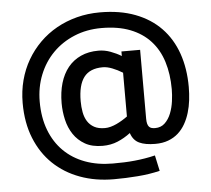

<svg xmlns="http://www.w3.org/2000/svg" viewBox="-57 -751 1061 964"><g transform="rotate(-5 474.0 -269.5)"><path d="M893.1 -277.8Q893.1 -244.6 889.2 -211.7Q885.3 -178.7 876.2 -148.7Q867.2 -118.7 852.5 -93Q837.9 -67.4 816.7 -48.3Q795.4 -29.3 766.8 -18.6Q738.3 -7.8 701.2 -7.8Q650.4 -7.8 620.4 -22Q590.3 -36.1 578.1 -73.2Q547.4 -49.8 512.9 -35.4Q478.5 -21 437 -21Q384.3 -21 348.6 -41.3Q313 -61.5 291 -94.5Q269 -127.4 259.5 -168.7Q250 -210 250 -252Q250 -307.6 263.4 -353.3Q276.9 -398.9 303.2 -431.4Q329.6 -463.9 368.2 -481.4Q406.7 -499 457 -499Q487.8 -499 517.3 -488Q546.9 -477.1 571.8 -461.9V-484.9H666V-138.2Q666 -122.6 668.7 -112.5Q671.4 -102.5 676.5 -96.9Q681.6 -91.3 689.2 -89.1Q696.8 -86.9 707 -86.9Q736.8 -86.9 756.3 -105.7Q775.9 -124.5 787.1 -152.8Q798.3 -181.2 802.7 -213.6Q807.1 -246.1 807.1 -273.9Q807.1 -350.6 787.6 -412.8Q768.1 -475.1 727.8 -519Q687.5 -563 626.5 -586.9Q565.4 -610.8 481.9 -610.8Q407.2 -610.8 344.5 -584.7Q281.7 -558.6 236.6 -512.9Q191.4 -467.3 166.3 -404.8Q141.1 -342.3 141.1 -269Q141.1 -189 165.3 -125.7Q189.5 -62.5 233.9 -18.6Q278.3 25.4 340.8 48.6Q403.3 71.8 480 71.8Q509.8 71.8 537.4 70.8Q564.9 69.8 590.8 67.1Q616.7 64.5 642.1 60.3Q667.5 56.2 693.8 49.8L710.9 128.9Q658.2 141.6 598.4 146.2Q538.6 150.9 479 150.9Q386.2 150.9 308.6 122.3Q231 93.8 174.6 39.8Q118.2 -14.2 86.7 -92.3Q55.2 -170.4 55.2 -270Q55.2 -330.1 69.6 -384.5Q84 -439 111.1 -485.6Q138.2 -532.2 176.3 -570.1Q214.4 -607.9 261.7 -634.5Q309.1 -661.1 364.3 -675.5Q419.4 -689.9 481 -689.9Q581.5 -689.9 658.4 -660.6Q735.4 -631.3 787.6 -577.4Q839.8 -523.4 866.5 -447.3Q893.1 -371.1 893.1 -277.8ZM570.8 -377.9Q545.4 -393.6 519.3 -403.8Q493.2 -414.1 471.2 -414.1Q406.2 -414.1 376.2 -374.5Q346.2 -335 346.2 -253.9Q346.2 -224.6 351.1 -198.2Q356 -171.9 368.4 -152.1Q380.9 -132.3 402.1 -120.6Q423.3 -108.9 456.1 -108.9Q470.2 -108.9 485.4 -113Q500.5 -117.2 515.1 -124Q529.8 -130.9 543.9 -139.4Q558.1 -147.9 570.8 -157.2Z"/></g></svg>

Font: Clear Sans Medium
Style: Regular
Weight: 500
Foundry: Intel Corporation
Version: Version 1.00